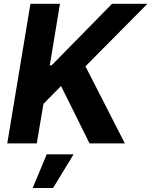

<svg xmlns="http://www.w3.org/2000/svg" viewBox="-20 -747 788 1000"><path d="M17.8 0H171.5L206.3 -206L297.9 -299L446.4 0H630.3L425.1 -401.6L747.9 -727.3H563.6L248.9 -406.6H239.3L292.3 -727.3H138.5ZM150.2 232.2H256.4L363.3 56.8H223.4Z"/></svg>

Font: TID UI
Style: Bold Italic
Weight: 700
Italic angle: -9.39999°
Designer: The TID Project Authors
Foundry: Bakken & Bæck
Version: Version 1.001;hotconv 1.0.109;makeotfexe 2.5.65596